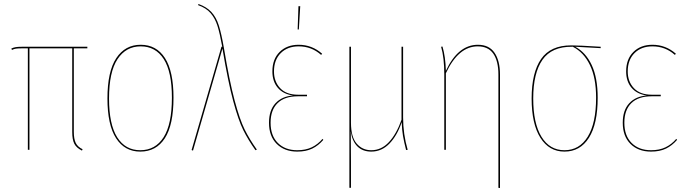

<svg xmlns="http://www.w3.org/2000/svg" viewBox="-20 -753 3454 965"><path d="M351 -510V-90Q351 -55 360.5 -35Q370 -15 395 -3L392 4Q364 -10 353.5 -30.5Q343 -51 343 -90V-510H128V0H120V-510H91Q71 -510 60.5 -508.5Q50 -507 40 -502L37 -509Q47 -514 58.5 -516Q70 -518 90 -518H419V-510Z M852 -262Q852 -125 808.5 -58Q765 9 685 9Q607 9 563.5 -58Q520 -125 520 -258Q520 -394 564.5 -461Q609 -528 687 -528Q766 -528 809 -461.5Q852 -395 852 -262ZM528 -258Q528 -128 569 -63Q610 2 685 2Q761 2 802.5 -63.5Q844 -129 844 -262Q844 -392 803 -456Q762 -520 687 -520Q613 -520 570.5 -455.5Q528 -391 528 -258Z M1105 -514Q1133 -346 1159 -249Q1185 -152 1209.5 -102.5Q1234 -53 1271 -1L1264 2Q1227 -50 1202.5 -99.5Q1178 -149 1152 -245.5Q1126 -342 1098 -509L950 4L943 1L1093 -518H1097Q1085 -585 1073 -623Q1061 -661 1038.5 -687Q1016 -713 976 -727L977 -733Q1018 -719 1042.5 -692.5Q1067 -666 1080 -624.5Q1093 -583 1105 -514Z M1599 -483 1594 -477Q1546 -520 1481 -520Q1425 -520 1391 -486Q1357 -452 1357 -394Q1357 -343 1388 -310Q1419 -277 1477 -277H1523V-269H1476Q1410 -269 1375 -234.5Q1340 -200 1340 -136Q1340 -71 1376.5 -34.5Q1413 2 1474 2Q1516 2 1546.5 -12.5Q1577 -27 1601 -55L1605 -50Q1580 -21 1549 -6Q1518 9 1474 9Q1410 9 1371 -29.5Q1332 -68 1332 -136Q1332 -199 1364.5 -234Q1397 -269 1453 -273Q1403 -280 1376 -312Q1349 -344 1349 -394Q1349 -456 1385.5 -492Q1422 -528 1481 -528Q1548 -528 1599 -483ZM1489 -722 1482 -605H1476L1480 -722Z M2021 1Q2011 -38 2005.5 -69.5Q2000 -101 1999 -139Q1976 -71 1937 -31Q1898 9 1846 9Q1803 9 1776.5 -17Q1750 -43 1743 -93Q1744 -27 1744 59V191H1736V-518H1744V-136Q1744 -65 1772.5 -31.5Q1801 2 1846 2Q1897 2 1935 -39Q1973 -80 1998 -151V-518H2006V-163Q2006 -79 2029 0Z M2493 -378V192L2485 191V-378Q2485 -446 2459.5 -483Q2434 -520 2381 -520Q2284 -520 2221 -385V0H2213V-378Q2213 -463 2197 -518L2204 -519Q2219 -469 2221 -397Q2282 -528 2382 -528Q2438 -528 2465.5 -488Q2493 -448 2493 -378Z M2999 -511 2871 -518Q2924 -490 2954 -426Q2984 -362 2984 -262Q2984 -130 2940 -60.5Q2896 9 2817 9Q2740 9 2696 -60.5Q2652 -130 2652 -258Q2652 -388 2699.5 -456.5Q2747 -525 2851 -525Q2887 -525 2999 -518ZM2859 -518H2855Q2753 -519 2706.5 -452.5Q2660 -386 2660 -258Q2660 -133 2701.5 -65.5Q2743 2 2817 2Q2892 2 2934 -66Q2976 -134 2976 -262Q2976 -362 2945 -426Q2914 -490 2859 -518Z M3377 -483 3372 -477Q3324 -520 3259 -520Q3203 -520 3169 -486Q3135 -452 3135 -394Q3135 -343 3166 -310Q3197 -277 3255 -277H3301V-269H3254Q3188 -269 3153 -234.5Q3118 -200 3118 -136Q3118 -71 3154.5 -34.5Q3191 2 3252 2Q3294 2 3324.5 -12.5Q3355 -27 3379 -55L3383 -50Q3358 -21 3327 -6Q3296 9 3252 9Q3188 9 3149 -29.5Q3110 -68 3110 -136Q3110 -199 3142.5 -234Q3175 -269 3231 -273Q3181 -280 3154 -312Q3127 -344 3127 -394Q3127 -456 3163.5 -492Q3200 -528 3259 -528Q3326 -528 3377 -483Z"/></svg>

Font: Fira Sans Compressed Eight
Style: Regular
Weight: 100
Width: 1
Designer: bBox Type GmbH & Carrois Corporate GbR & Edenspiekermann AG
Foundry: bBox Type GmbH & Carrois Corporate GbR & Edenspiekermann AG
Version: Version 4.301